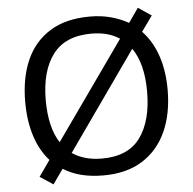

<svg xmlns="http://www.w3.org/2000/svg" viewBox="-54 -800 889 885"><g transform="rotate(-5 390.5 -357.5)"><path d="M720 -358Q720 -247 682.5 -164.5Q645 -82 572 -36Q499 10 391 10Q279 10 206 -37L158 31L97 -9L149 -83Q105 -132 83 -202Q61 -272 61 -359Q61 -469 97 -551Q133 -633 206.5 -679Q280 -725 392 -725Q444 -725 488.5 -713Q533 -701 570 -680L616 -746L677 -705L626 -634Q672 -586 696 -516Q720 -446 720 -358ZM625 -358Q625 -487 574 -560L254 -106Q280 -88 314.5 -78Q349 -68 391 -68Q513 -68 569 -145.5Q625 -223 625 -358ZM156 -358Q156 -297 167.5 -247Q179 -197 203 -160L522 -611Q470 -646 392 -646Q271 -646 213.5 -569.5Q156 -493 156 -358Z"/></g></svg>

Font: Noto Sans Sundanese
Style: Regular
Weight: 400
Designer: Monotype Design Team (Regular), Sérgio L. Martins (other weights)
Foundry: Monotype Imaging Inc.
Version: Version 2.003